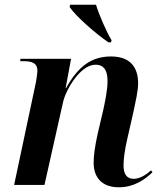

<svg xmlns="http://www.w3.org/2000/svg" viewBox="-20 -786 686 816"><path d="M441 -606H452L454 -615C431 -654 401 -723 388 -766H278L276 -756C303 -716 389 -641 441 -606ZM485 10C550 10 596 -23 628 -54L622 -62C602 -44 575 -26 548 -26C519 -26 505 -46 505 -83C505 -114 511 -150 519 -187L549 -319C556 -354 567 -399 567 -432C567 -495 538 -546 452 -546C369 -546 313 -505 261 -412H259L282 -536H67L66 -526H80C118 -526 139 -517 139 -485C139 -477 136 -456 133 -438L40 0H169L248 -352C259 -402 320 -511 386 -511C431 -511 437 -472 437 -440C437 -401 424 -342 418 -315L395 -217C383 -162 378 -125 378 -94C378 -31 414 10 485 10Z"/></svg>

Font: Noto Serif Display SemiBold
Style: Italic
Weight: 600
Italic angle: -12°
Designer: Monotype Design Team
Foundry: Monotype Imaging Inc.
Version: Version 2.009